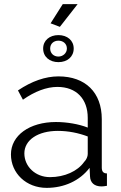

<svg xmlns="http://www.w3.org/2000/svg" viewBox="-20 -900 585 930"><path d="M206 10C290 10 366 -24 414 -87L416 -46C417 -15 437 3 472 3C478 3 487 2 498 0V-60C481 -60 473 -69 473 -88V-323C473 -452 394 -530 263 -530C200 -530 134 -507 67 -462L91 -417C148 -457 205 -479 258 -479C350 -479 405 -421 405 -329V-282C362 -299 304 -309 251 -309C123 -309 33 -244 33 -152C33 -61 107 10 206 10ZM222 -42C152 -42 98 -93 98 -157C98 -222 164 -266 260 -266C311 -266 360 -256 405 -239V-154C405 -142 399 -127 387 -115C356 -71 293 -42 222 -42ZM356 -880H284L225 -787L270 -770ZM189 -665C189 -625 220 -599 263 -599C306 -599 337 -625 337 -665C337 -704 306 -730 263 -730C220 -730 189 -704 189 -665ZM263 -703C286 -703 304 -688 304 -665C304 -642 284 -626 263 -626C240 -626 223 -642 223 -665C223 -688 240 -703 263 -703Z"/></svg>

Font: Raleway Reg
Style: Regular
Weight: 400
Designer: Matt McInerney, Pablo Impallari, Rodrigo Fuenzalida
Foundry: Matt McInerney, Pablo Impallari, Rodrigo Fuenzalida
Version: Version 3.00 July 28, 2015